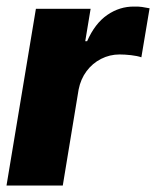

<svg xmlns="http://www.w3.org/2000/svg" viewBox="-25 -573 482 593"><path d="M-4.9 0 85.9 -545.9H254.9L238.3 -445.8H244.1Q268.1 -500.5 306.4 -526.9Q344.7 -553.2 389.2 -552.7Q401.4 -553.2 413.6 -551.5Q425.8 -549.8 437 -547.4L411.6 -396Q399.4 -400.4 379.9 -402.6Q360.4 -404.8 344.2 -404.8Q314 -404.8 287.1 -391.1Q260.3 -377.4 242.2 -353Q224.1 -328.6 217.8 -296.4L168.9 0Z"/></svg>

Font: Inter Tight ExtraBold
Style: Italic
Weight: 800
Italic angle: -9.39999°
Designer: Rasmus Andersson
Foundry: rsms
Version: Version 3.004